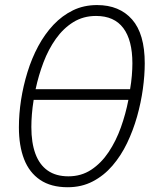

<svg xmlns="http://www.w3.org/2000/svg" viewBox="-20 -745 632 774"><path d="M252.9 9.8Q185.5 9.8 141.8 -19.8Q98.1 -49.3 77.1 -103.3Q56.2 -157.2 56.2 -231.9Q56.2 -285.6 64.9 -342.3Q73.7 -398.9 90.8 -454.3Q107.9 -509.8 134 -558.6Q160.2 -607.4 195.3 -644.8Q230.5 -682.1 274.2 -703.4Q317.9 -724.6 371.1 -724.6Q461.4 -724.6 512.5 -666.5Q563.5 -608.4 563.5 -489.7Q563.5 -441.4 555.9 -386.2Q548.3 -331.1 532.5 -274.9Q516.6 -218.8 492.2 -168Q467.8 -117.2 433.3 -77.1Q398.9 -37.1 354 -13.7Q309.1 9.8 252.9 9.8ZM255.9 -34.2Q307.6 -34.2 347.9 -60.8Q388.2 -87.4 418 -132.1Q447.8 -176.8 467.3 -231.4Q486.8 -286.1 497.6 -342.3H115.7Q110.8 -312.5 108.6 -284.7Q106.4 -256.8 106.4 -232.9Q106.4 -169.4 122.8 -125Q139.2 -80.6 172.4 -57.4Q205.6 -34.2 255.9 -34.2ZM123.5 -385.3H504.4Q509.3 -413.6 511.5 -440.4Q513.7 -467.3 513.7 -489.7Q513.7 -583 477.1 -631.8Q440.4 -680.7 367.2 -680.7Q315.9 -680.7 275.6 -655.8Q235.4 -630.9 205.3 -588.6Q175.3 -546.4 155.3 -493.7Q135.3 -440.9 123.5 -385.3Z"/></svg>

Font: Open Sans SemiCondensed Light
Style: Italic
Weight: 300
Width: 4
Italic angle: -12°
Designer: Monotype Design Team
Foundry: Monotype Imaging Inc.
Version: Version 3.000